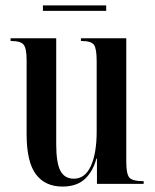

<svg xmlns="http://www.w3.org/2000/svg" viewBox="-20 -677 570 707"><path d="M210 10Q262 10 292 -17.5Q322 -45 335 -93H337V0H509V-10H505Q468 -10 456.5 -23Q445 -36 445 -81V-536H278V-526H280Q316 -526 326 -512Q336 -498 336 -451V-194Q336 -112 314.5 -65.5Q293 -19 252 -19Q218 -19 202.5 -48Q187 -77 187 -147V-536H19V-526H22Q56 -526 67 -512.5Q78 -499 78 -455V-183Q78 -81 112 -35.5Q146 10 210 10ZM138 -637V-657H371V-637Z"/></svg>

Font: Noto Serif Display Condensed Semi
Style: Regular
Weight: 600
Width: 3
Designer: Monotype Design Team
Foundry: Monotype Imaging Inc.
Version: Version 1.900